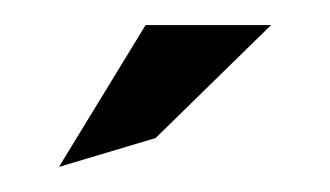

<svg xmlns="http://www.w3.org/2000/svg" viewBox="-20 -753 263 153"><path d="M27 -620 104 -643 196 -733H96Z"/></svg>

Font: Charger Sport
Style: Df
Weight: 400
Designer: Jasper
Foundry: Cannot Into Space Fonts
Version: Version 1.1